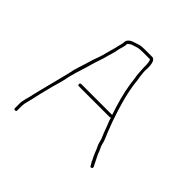

<svg xmlns="http://www.w3.org/2000/svg" viewBox="-166 -701 877 877"><g transform="rotate(45 272.0 -263.0)"><path d="M335 -522C334 -506 337 -488 337 -473C338 -457 343 -436 344 -418C353 -358 368 -308 386 -254H187C182 -254 179 -251 179 -246C179 -241 182 -239 187 -239H385C387 -239 389 -240 390 -242C392 -237 394 -232 395 -227L405 -202C413 -179 420 -162 429 -141C433 -128 435 -114 441 -104C449 -89 452 -76 460 -60L469 -42C469 -41 470 -38 472 -35C476 -29 478 -26 481 -20C485 -10 498 -18 494 -27L483 -49L474 -67C468 -78 465 -84 462 -95C458 -105 452 -114 449 -126C445 -147 435 -165 428 -183C412 -223 404 -246 390 -290C376 -337 367 -367 359 -419C357 -452 346 -485 350 -521C350 -542 347 -571 327 -571H281C265 -571 252 -570 239 -565L221 -559C208 -556 190 -544 190 -530C190 -514 182 -498 180 -482L176 -468C172 -451 166 -433 162 -416C157 -397 147 -376 142 -356C131 -317 118 -287 110 -243C96 -184 79 -124 65 -64C61 -39 50 -17 50 10V38C50 43 53 45 58 45C63 45 65 43 65 38V10C65 0 67 -12 70 -21C77 -46 80 -65 87 -94L96 -130C105 -167 117 -200 124 -240C134 -281 147 -314 157 -352C164 -378 175 -403 181 -430C185 -446 192 -463 194 -479C196 -495 205 -512 205 -530C205 -532 207 -534 211 -537C221 -546 231 -546 244 -551C255 -555 267 -556 281 -556H327C333 -556 335 -529 335 -522Z"/></g></svg>

Font: Electronic
Style: UltTh
Weight: 100
Version: Version 1.011